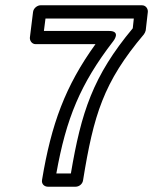

<svg xmlns="http://www.w3.org/2000/svg" viewBox="-20 -681 579 726"><path d="M193 -25C230 -233 284 -364 408 -525C408 -525 440 -564 392 -564H146L152 -611H486L482 -574C331 -393 287 -256 248 -25ZM139 -1C136 15 148 25 161 25H266C279 25 292 15 294 1C334 -246 371 -370 524 -551C527 -555 530 -561 531 -566L539 -636C540 -647 532 -661 517 -661H133C122 -661 107 -651 105 -636L93 -539C92 -528 100 -514 115 -514H341C227 -356 174 -212 139 -1Z"/></svg>

Font: Falling Sky
Style: CondOuObl
Weight: 400
Designer: Paul D. Hunt
Foundry: Adobe Systems Incorporated
Version: Version 1.02